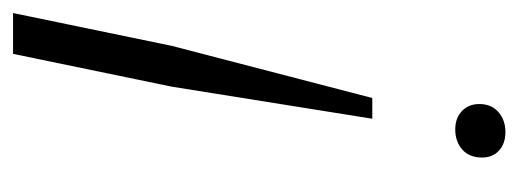

<svg xmlns="http://www.w3.org/2000/svg" viewBox="-264 -504 776 287"><g transform="rotate(-90 123.5 -361.0)"><path d="M89 -192 137 -492 186 -729H247L198 -492L120 -192ZM69 7Q52 7 41.5 -2.5Q31 -12 31 -28Q31 -47 43 -57.5Q55 -68 73 -68Q90 -68 100.5 -58Q111 -48 111 -32Q111 -14 99 -3.5Q87 7 69 7Z"/></g></svg>

Font: Mona Sans ExtraLight Light
Style: Italic
Weight: 300
Italic angle: -11.6951°
Version: Version 2.000